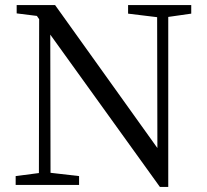

<svg xmlns="http://www.w3.org/2000/svg" viewBox="-20 -732 819 760"><path d="M737 -678V-712H487V-678L602 -664L603 -146L198 -712H46V-679L126 -669L135 -656L134 -47L42 -35V0H293V-35L180 -48L179 -595L613 8H646V-665Z"/></svg>

Font: Noto Serif Tangut
Style: Regular
Weight: 400
Designer: YANG Xicheng
Foundry: Liu Zhao Studio
Version: Version 2.169